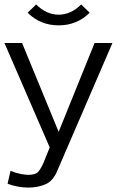

<svg xmlns="http://www.w3.org/2000/svg" viewBox="-35 -830 601 861"><path d="M469.2 -637.2 223.1 -66.9Q204.1 -19 169.4 -3.9Q134.8 11.2 92.8 11.2Q45.9 11.2 -1 -5.9L12.2 -64Q35.2 -54.2 57.1 -50Q79.1 -45.9 92.8 -45.9Q126 -45.9 138.4 -62Q150.9 -78.1 160.2 -100.1L188 -168.9L-15.1 -637.2H64L228 -238.8L389.2 -637.2ZM367.2 -772.9Q310.1 -716.3 228 -716.3Q146 -716.3 88.9 -772.9L127 -810.1Q172.9 -764.2 228 -764.2Q283.2 -764.2 329.1 -810.1Z"/></svg>

Font: Anonymous Pro
Style: Regular
Weight: 400
Monospace: yes
Designer: Mark Simonson
Version: Version 1.002